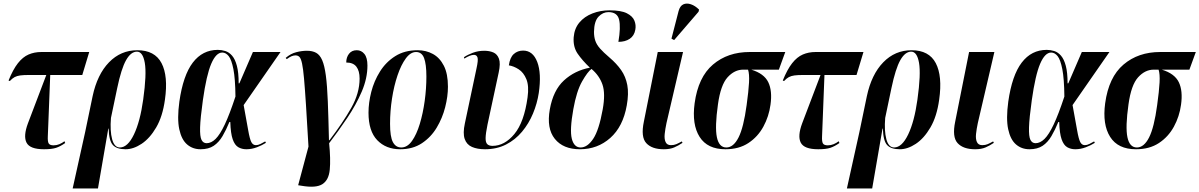

<svg xmlns="http://www.w3.org/2000/svg" viewBox="-20 -828 6734 1078"><path d="M227 10Q148 10 129 -27Q110 -64 137 -136L240 -407H143Q112 -407 93.5 -404.5Q75 -402 62 -395Q49 -388 35 -373L28 -376Q53 -438 80.5 -473Q108 -508 140.5 -522Q173 -536 212 -536H481L442 -407H262L252 -151Q250 -93 248.5 -63Q247 -33 253.5 -22.5Q260 -12 281 -12Q298 -12 313.5 -18.5Q329 -25 342 -35L346 -25Q319 -6 295 2Q271 10 227 10Z M388 230 458 -86 500 -288Q526 -410 592 -478Q658 -546 751 -546Q849 -546 887 -473.5Q925 -401 906 -268Q893 -174 857 -112.5Q821 -51 775 -20.5Q729 10 685 10Q636 10 614 -13.5Q592 -37 590 -106H588L530 230ZM653 0Q697 0 732 -73Q767 -146 784 -269Q804 -412 793 -475Q782 -538 749 -538Q715 -538 688 -490.5Q661 -443 638 -333L603 -166Q597 -93 609.5 -46.5Q622 0 653 0Z M1106 10Q1062 10 1030.5 -17Q999 -44 986.5 -102.5Q974 -161 987 -257Q1008 -405 1062.5 -476.5Q1117 -548 1203 -548Q1224 -548 1245 -541.5Q1266 -535 1283 -515.5Q1300 -496 1310 -458.5Q1320 -421 1320 -360H1324L1400 -536H1555L1348 -238Q1365 -146 1373.5 -97Q1382 -48 1391 -30.5Q1400 -13 1417 -13Q1429 -13 1443 -20Q1457 -27 1469 -34L1473 -26Q1451 -12 1422 -1Q1393 10 1363 10Q1338 10 1318 -1.5Q1298 -13 1286.5 -46Q1275 -79 1273 -143H1268Q1250 -99 1229.5 -64Q1209 -29 1180 -9.5Q1151 10 1106 10ZM1140 -24Q1166 -24 1190.5 -48Q1215 -72 1242 -129Q1269 -186 1302 -286Q1301 -386 1290.5 -439.5Q1280 -493 1264 -513Q1248 -533 1228 -533Q1193 -533 1166 -470Q1139 -407 1119 -265Q1105 -165 1103.5 -113Q1102 -61 1111.5 -42.5Q1121 -24 1140 -24Z M1673 215 1654 212 1712 -5Q1704 -145 1698 -238Q1692 -331 1687 -387Q1682 -443 1676 -471Q1670 -499 1661.5 -508Q1653 -517 1639 -517Q1629 -517 1617.5 -512.5Q1606 -508 1590 -496L1584 -503Q1612 -527 1643.5 -535Q1675 -543 1703 -543Q1734 -543 1755 -531.5Q1776 -520 1789 -490Q1802 -460 1809.5 -404Q1817 -348 1820.5 -259Q1824 -170 1827 -41H1830Q1905 -139 1952 -222Q1999 -305 1999 -387Q1999 -430 1981 -453.5Q1963 -477 1924 -477Q1924 -506 1939.5 -526Q1955 -546 1983 -546Q2009 -546 2026 -525Q2043 -504 2043 -460Q2043 -388 2011 -313.5Q1979 -239 1929.5 -165.5Q1880 -92 1828 -24Q1837 66 1831.5 124.5Q1826 183 1790 206Q1754 229 1673 215Z M2227 10Q2147 10 2098 -41Q2049 -92 2049 -195Q2049 -251 2064.5 -312Q2080 -373 2113.5 -426.5Q2147 -480 2199.5 -513Q2252 -546 2325 -546Q2372 -546 2410.5 -525Q2449 -504 2472 -459Q2495 -414 2495 -341Q2495 -287 2479.5 -226Q2464 -165 2432 -111.5Q2400 -58 2349 -24Q2298 10 2227 10ZM2233 0Q2267 0 2293 -36.5Q2319 -73 2337 -132.5Q2355 -192 2364.5 -261.5Q2374 -331 2374 -398Q2374 -468 2361 -502Q2348 -536 2316 -536Q2285 -536 2258.5 -500Q2232 -464 2212 -405Q2192 -346 2181 -275Q2170 -204 2170 -133Q2170 -60 2186 -30Q2202 0 2233 0Z M2703 10Q2660 10 2630 -3Q2600 -16 2589 -48Q2578 -80 2590 -135L2655 -442Q2666 -491 2661 -505.5Q2656 -520 2641 -520Q2620 -520 2587 -499L2585 -507Q2606 -521 2635.5 -532Q2665 -543 2699 -543Q2728 -543 2750 -533.5Q2772 -524 2781.5 -498Q2791 -472 2780 -421L2717 -128Q2707 -79 2706.5 -53.5Q2706 -28 2716 -18.5Q2726 -9 2745 -9Q2813 -9 2868 -75.5Q2923 -142 2942 -281Q2951 -345 2935.5 -383Q2920 -421 2892 -439Q2864 -457 2837 -461Q2843 -505 2864.5 -524.5Q2886 -544 2917 -544Q2972 -544 2996.5 -480Q3021 -416 3005 -306Q2996 -247 2972.5 -190.5Q2949 -134 2911 -88.5Q2873 -43 2821 -16.5Q2769 10 2703 10Z M3236 10Q3142 10 3095 -48.5Q3048 -107 3067 -214Q3086 -321 3146.5 -376.5Q3207 -432 3292 -448Q3249 -489 3223 -527Q3197 -565 3201 -619Q3205 -668 3233 -701.5Q3261 -735 3306 -752.5Q3351 -770 3402 -770Q3467 -770 3499.5 -753.5Q3532 -737 3542 -712Q3552 -687 3547 -661Q3541 -627 3515.5 -610Q3490 -593 3452 -593Q3466 -675 3456 -717.5Q3446 -760 3396 -760Q3365 -760 3340.5 -734.5Q3316 -709 3315 -649Q3315 -621 3322.5 -599Q3330 -577 3349 -555.5Q3368 -534 3402 -505Q3442 -471 3467.5 -434.5Q3493 -398 3502 -350.5Q3511 -303 3499 -236Q3478 -117 3406.5 -53.5Q3335 10 3236 10ZM3240 0Q3278 0 3310.5 -48.5Q3343 -97 3364 -214Q3380 -303 3362.5 -353.5Q3345 -404 3301 -441Q3279 -425 3248 -370.5Q3217 -316 3199 -215Q3178 -98 3190.5 -49Q3203 0 3240 0Z M3707 10Q3640 10 3608.5 -24.5Q3577 -59 3595 -145L3673 -536H3815L3722 -137Q3715 -104 3712 -76Q3709 -48 3717 -30.5Q3725 -13 3747 -13Q3764 -13 3777 -18.5Q3790 -24 3808 -34L3812 -26Q3790 -11 3766 -0.5Q3742 10 3707 10ZM3765 -603 3750 -611 3790 -766Q3798 -795 3816.5 -803.5Q3835 -812 3859 -804Q3883 -796 3905 -774L3902 -762Z M4053 10Q3952 10 3908 -59.5Q3864 -129 3880 -248Q3900 -395 3983 -465.5Q4066 -536 4189 -536H4389L4353 -437H4198Q4270 -415 4293.5 -366.5Q4317 -318 4306 -240Q4297 -174 4266 -117Q4235 -60 4182 -25Q4129 10 4053 10ZM4058 0Q4098 0 4126.5 -56Q4155 -112 4172 -238Q4183 -317 4185.5 -365Q4188 -413 4180 -437H4153Q4104 -437 4065 -394Q4026 -351 4011 -242Q3993 -115 4005 -57.5Q4017 0 4058 0Z M4574 10Q4495 10 4476 -27Q4457 -64 4484 -136L4587 -407H4490Q4459 -407 4440.5 -404.5Q4422 -402 4409 -395Q4396 -388 4382 -373L4375 -376Q4400 -438 4427.5 -473Q4455 -508 4487.5 -522Q4520 -536 4559 -536H4828L4789 -407H4609L4599 -151Q4597 -93 4595.5 -63Q4594 -33 4600.5 -22.5Q4607 -12 4628 -12Q4645 -12 4660.5 -18.5Q4676 -25 4689 -35L4693 -25Q4666 -6 4642 2Q4618 10 4574 10Z M4735 230 4805 -86 4847 -288Q4873 -410 4939 -478Q5005 -546 5098 -546Q5196 -546 5234 -473.5Q5272 -401 5253 -268Q5240 -174 5204 -112.5Q5168 -51 5122 -20.5Q5076 10 5032 10Q4983 10 4961 -13.5Q4939 -37 4937 -106H4935L4877 230ZM5000 0Q5044 0 5079 -73Q5114 -146 5131 -269Q5151 -412 5140 -475Q5129 -538 5096 -538Q5062 -538 5035 -490.5Q5008 -443 4985 -333L4950 -166Q4944 -93 4956.5 -46.5Q4969 0 5000 0Z M5455 10Q5388 10 5356.5 -24.5Q5325 -59 5343 -145L5421 -536H5563L5470 -137Q5463 -104 5460 -76Q5457 -48 5465 -30.5Q5473 -13 5495 -13Q5512 -13 5525 -18.5Q5538 -24 5556 -34L5560 -26Q5538 -11 5514 -0.5Q5490 10 5455 10Z M5760 10Q5716 10 5684.5 -17Q5653 -44 5640.5 -102.5Q5628 -161 5641 -257Q5662 -405 5716.5 -476.5Q5771 -548 5857 -548Q5878 -548 5899 -541.5Q5920 -535 5937 -515.5Q5954 -496 5964 -458.5Q5974 -421 5974 -360H5978L6054 -536H6209L6002 -238Q6019 -146 6027.5 -97Q6036 -48 6045 -30.5Q6054 -13 6071 -13Q6083 -13 6097 -20Q6111 -27 6123 -34L6127 -26Q6105 -12 6076 -1Q6047 10 6017 10Q5992 10 5972 -1.5Q5952 -13 5940.5 -46Q5929 -79 5927 -143H5922Q5904 -99 5883.5 -64Q5863 -29 5834 -9.5Q5805 10 5760 10ZM5794 -24Q5820 -24 5844.5 -48Q5869 -72 5896 -129Q5923 -186 5956 -286Q5955 -386 5944.5 -439.5Q5934 -493 5918 -513Q5902 -533 5882 -533Q5847 -533 5820 -470Q5793 -407 5773 -265Q5759 -165 5757.5 -113Q5756 -61 5765.5 -42.5Q5775 -24 5794 -24Z M6358 10Q6257 10 6213 -59.5Q6169 -129 6185 -248Q6205 -395 6288 -465.5Q6371 -536 6494 -536H6694L6658 -437H6503Q6575 -415 6598.5 -366.5Q6622 -318 6611 -240Q6602 -174 6571 -117Q6540 -60 6487 -25Q6434 10 6358 10ZM6363 0Q6403 0 6431.5 -56Q6460 -112 6477 -238Q6488 -317 6490.5 -365Q6493 -413 6485 -437H6458Q6409 -437 6370 -394Q6331 -351 6316 -242Q6298 -115 6310 -57.5Q6322 0 6363 0Z"/></svg>

Font: Noto Serif Display ExtraCondensed
Style: Bold Italic
Weight: 700
Width: 2
Italic angle: -12°
Designer: Monotype Design Team
Foundry: Monotype Imaging Inc.
Version: Version 2.009